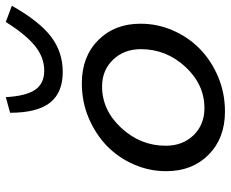

<svg xmlns="http://www.w3.org/2000/svg" viewBox="-87 -696 798 664"><g transform="rotate(-90 312.0 -364.0)"><path d="M52 -188Q52 -247 75.5 -300.5Q99 -354 140 -394Q181 -433 236.5 -456.5Q292 -480 356 -480Q448 -480 505 -423.5Q562 -367 562 -277Q562 -218 538.5 -164.5Q515 -111 475 -72Q434 -32 378 -8.5Q322 15 258 15Q166 15 109 -41.5Q52 -98 52 -188ZM140 -190Q140 -131 176.5 -93.5Q213 -56 270 -56Q352 -56 413 -122Q474 -188 474 -276Q474 -334 437.5 -372Q401 -410 345 -410Q263 -410 201.5 -343.5Q140 -277 140 -190ZM400 -610Q445 -610 484.5 -641.5Q524 -673 568 -743L624 -722Q572 -629 518.5 -587.5Q465 -546 395 -546Q323 -546 288.5 -590.5Q254 -635 254 -728L308 -743Q312 -673 333.5 -641.5Q355 -610 400 -610Z"/></g></svg>

Font: Intel One Mono
Style: Italic
Weight: 400
Italic angle: -16°
Monospace: yes
Designer: Fred Shallcrass
Foundry: Frere-Jones Type LLC
Version: Version 1.400;hotconv 1.1.0;makeotfexe 2.6.0;FJTRelease1.4